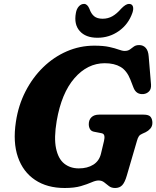

<svg xmlns="http://www.w3.org/2000/svg" viewBox="-20 -948 801 984"><path d="M463 -714Q510.5 -714 540.5 -707.2Q570.5 -700.5 588.5 -693.8Q606.5 -687 619 -687Q635.5 -687 645.8 -694.5Q656 -702 666.2 -709.5Q676.5 -717 693.5 -717Q714 -717 727 -702.5Q740 -688 742 -659L754 -515Q755.5 -491.5 744 -479.8Q732.5 -468 716 -466Q677.5 -462 663.5 -500.5L648 -540.5Q630 -586 598 -605Q566 -624 517 -624Q428.5 -624 361.8 -547.5Q295 -471 270.5 -328Q256 -241.5 267.2 -187.8Q278.5 -134 309.2 -109.5Q340 -85 384 -85Q428 -85 458.2 -104Q488.5 -123 497.5 -160.5L513 -225.5Q517 -242 514.5 -252.8Q512 -263.5 499.5 -265.5L461 -273Q447 -276 441 -286.8Q435 -297.5 435 -311.5Q435 -334 448.8 -347.2Q462.5 -360.5 488 -360.5H716Q743 -360.5 752 -348.8Q761 -337 761 -318.5Q761 -301 750.5 -289Q740 -277 726.5 -270.5L710 -263Q697.5 -258 691.8 -249.8Q686 -241.5 682 -226.5L630 -48.5Q620 -13.5 606.5 1Q593 15.5 570 15.5Q551 15.5 538.5 5.8Q526 -4 514 -13.5Q502 -23 485 -23Q470.5 -23 449 -13.5Q427.5 -4 394.5 5.8Q361.5 15.5 311.5 15.5Q221.5 15.5 159.8 -25.8Q98 -67 71.8 -143Q45.5 -219 61.5 -324Q74 -408 110.5 -479.2Q147 -550.5 201.2 -603.2Q255.5 -656 322.5 -685Q389.5 -714 463 -714ZM506 -852Q533.5 -852 556 -864.8Q578.5 -877.5 601 -903.5Q624.5 -928 641 -928Q656.5 -928 661 -915.2Q665.5 -902.5 658.5 -882Q638 -823.5 589.2 -789Q540.5 -754.5 479.5 -754.5Q419 -754.5 388.5 -789Q358 -823.5 369 -882Q372.5 -902.5 384 -915.2Q395.5 -928 411 -928Q427.5 -928 438 -903.5Q447 -877.5 462.5 -864.8Q478 -852 506 -852Z"/></svg>

Font: Fraunces 9pt SuperSoft
Style: Bold Italic
Weight: 700
Italic angle: -16°
Version: Version 1.000;[b76b70a41]